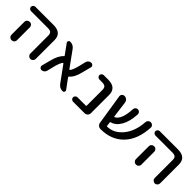

<svg xmlns="http://www.w3.org/2000/svg" viewBox="210 -1492 2464 2464"><g transform="rotate(45 1442.0 -260.0)"><path d="M119.1 -282.2Q119.1 -303.7 133.8 -317.9Q148.4 -332 169.4 -332Q190.4 -332 204.6 -317.4Q218.8 -302.7 218.8 -282.2V-99.6V-49.8Q218.8 -28.3 204.6 -14.2Q190.4 0 169.4 0Q148.4 0 133.8 -14.6Q119.1 -29.3 119.1 -49.8V-99.6ZM82 -440.4Q66.4 -440.4 54.2 -452.1Q42 -463.9 42 -480Q42 -496.1 54.2 -507.8Q66.4 -519.5 82 -519.5H412.1Q559.6 -519.5 558.6 -387.7V-48.8Q558.6 -29.3 544.4 -14.6Q530.3 0 510.3 0Q490.2 0 475.6 -14.6Q460.9 -29.3 460.9 -48.8V-372.1Q460.9 -410.2 444.8 -425.3Q428.7 -440.4 388.7 -440.4Z M710 0Q692.4 0 681.2 -14.6Q669.9 -29.3 673.8 -45.9L704.1 -160.2Q720.7 -225.6 740.7 -265.1Q760.7 -304.7 790 -331.1Q795.9 -336.9 791 -342.8L694.3 -476.6Q684.6 -489.3 692.4 -504.4Q700.2 -519.5 715.8 -519.5Q769.5 -519.5 801.8 -476.6L958 -260.7Q962.9 -253.9 968.8 -259.8Q992.2 -284.2 1013.7 -367.2L1040 -473.6Q1044.9 -493.2 1062 -506.3Q1079.1 -519.5 1099.6 -519.5Q1117.2 -519.5 1128.9 -505.4Q1140.6 -491.2 1135.7 -473.6L1106.4 -360.4Q1090.8 -294.9 1070.3 -254.9Q1049.8 -214.8 1019.5 -189.5Q1013.7 -183.6 1018.6 -176.8L1116.2 -43.9Q1126 -30.3 1118.7 -15.1Q1111.3 0 1093.8 0Q1041 0 1007.8 -43.9L851.6 -258.8Q846.7 -265.6 840.8 -259.8Q818.4 -235.4 795.9 -153.3L769.5 -45.9Q764.6 -26.4 748 -13.2Q731.4 0 710 0Z M1285.2 0Q1269.5 0 1257.3 -12.2Q1245.1 -24.4 1245.1 -40Q1245.1 -55.7 1257.3 -67.9Q1269.5 -80.1 1285.2 -80.1H1436.5Q1445.3 -80.1 1445.3 -88.9V-372.1Q1445.3 -409.2 1428.7 -424.8Q1412.1 -440.4 1373 -440.4H1323.2Q1307.6 -440.4 1295.4 -452.1Q1283.2 -463.9 1283.2 -480Q1283.2 -496.1 1295.4 -507.8Q1307.6 -519.5 1323.2 -519.5H1403.3Q1551.8 -519.5 1551.8 -387.7V-56.6Q1551.8 -33.2 1534.7 -16.6Q1517.6 0 1494.1 0Z M1720.7 -55.7 1656.2 -465.8Q1652.3 -488.3 1666 -503.9Q1679.7 -519.5 1702.1 -519.5Q1725.6 -519.5 1743.2 -503.9Q1760.7 -488.3 1764.6 -464.8L1793.9 -241.2Q1795.9 -233.4 1802.7 -236.3Q1886.7 -276.4 1896.5 -472.7Q1896.5 -492.2 1909.7 -505.9Q1922.9 -519.5 1942.4 -519.5Q1961.9 -519.5 1975.1 -506.3Q1988.3 -493.2 1988.3 -472.7Q1980.5 -335.9 1933.6 -254.9Q1886.7 -173.8 1813.5 -154.3Q1804.7 -152.3 1806.6 -143.6L1813.5 -90.8Q1814.5 -83 1822.3 -83Q1941.4 -85 2028.8 -190.4Q2116.2 -295.9 2127.9 -471.7Q2128.9 -491.2 2143.6 -505.4Q2158.2 -519.5 2177.7 -519.5Q2197.3 -519.5 2211.9 -505.9Q2226.6 -492.2 2226.6 -471.7Q2214.8 -246.1 2097.7 -123.5Q1980.5 -1 1785.2 0Q1760.7 0 1742.2 -15.6Q1723.6 -31.2 1720.7 -55.7Z M2377 -282.2Q2377 -303.7 2391.6 -317.9Q2406.2 -332 2427.2 -332Q2448.2 -332 2462.4 -317.4Q2476.6 -302.7 2476.6 -282.2V-99.6V-49.8Q2476.6 -28.3 2462.4 -14.2Q2448.2 0 2427.2 0Q2406.2 0 2391.6 -14.6Q2377 -29.3 2377 -49.8V-99.6ZM2339.8 -440.4Q2324.2 -440.4 2312 -452.1Q2299.8 -463.9 2299.8 -480Q2299.8 -496.1 2312 -507.8Q2324.2 -519.5 2339.8 -519.5H2669.9Q2817.4 -519.5 2816.4 -387.7V-48.8Q2816.4 -29.3 2802.2 -14.6Q2788.1 0 2768.1 0Q2748 0 2733.4 -14.6Q2718.8 -29.3 2718.8 -48.8V-372.1Q2718.8 -410.2 2702.6 -425.3Q2686.5 -440.4 2646.5 -440.4Z"/></g></svg>

Font: Rounded Mgen+ 2p medium
Style: Regular
Weight: 500
Designer: [Source Han Sans]
Ryoko NISHIZUKA  (kana & ideographs); Paul D. Hunt (Latin, Greek & Cyrillic); Wenlong ZHANG  (bopomofo
Version: Version 1.059.20150602